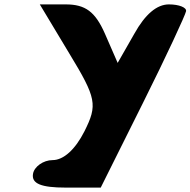

<svg xmlns="http://www.w3.org/2000/svg" viewBox="-20 -903 866 873"><path d="M295 -660C419 -456 424 -426 364 -306C322 -223 269 -175 219 -175C177 -175 135 -145 130 -112C123 -68 167 -50 279 -50H438L630 -435C736 -647 823 -835 826 -852C829 -869 794 -883 748 -883C693 -883 640 -838 591 -750L515 -617L457 -750C413 -850 368 -883 279 -883H161Z"/></svg>

Font: Hussar Skorodowane
Style: Ky
Weight: 700
Foundry: Cannot Into Space Fonts
Version: Version 0.892